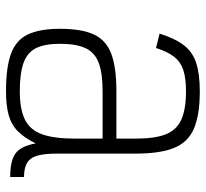

<svg xmlns="http://www.w3.org/2000/svg" viewBox="-43 -629 686 640"><g transform="rotate(90 300.0 -309.0)"><path d="M284 14Q205 14 159.5 -2.5Q114 -19 95 -58.5Q76 -98 76 -166Q76 -238 95 -279Q114 -320 159.5 -337Q205 -354 284 -354H442V-419Q442 -483 427.5 -519Q413 -555 378.5 -570.5Q344 -586 284 -586Q241 -586 213.5 -577Q186 -568 169 -546Q152 -524 140 -486L92 -498Q108 -549 130.5 -578.5Q153 -608 190 -620Q227 -632 284 -632Q363 -632 408.5 -612.5Q454 -593 473 -546.5Q492 -500 492 -419V-156Q492 -114 499 -90Q506 -66 523.5 -56Q541 -46 570 -46V0Q515 0 491 -18Q467 -36 458 -85Q440 -48 418 -26Q396 -4 364 5Q332 14 284 14ZM284 -32Q344 -32 378.5 -49Q413 -66 427.5 -106Q442 -146 442 -216V-308H284Q224 -308 189.5 -295Q155 -282 140.5 -251Q126 -220 126 -166Q126 -115 140.5 -86Q155 -57 189.5 -44.5Q224 -32 284 -32Z"/></g></svg>

Font: Victor Mono Thin
Style: Regular
Weight: 100
Monospace: yes
Designer: Rune Bjørnerås
Version: Version 1.561;gftools[0.9.30]